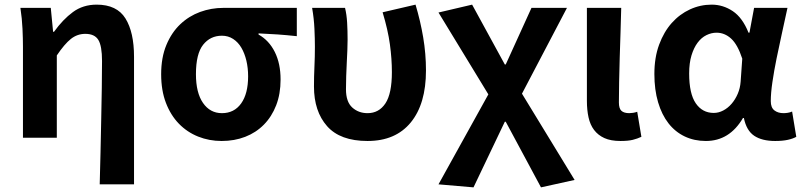

<svg xmlns="http://www.w3.org/2000/svg" viewBox="-20 -594 3462 828"><path d="M410 201Q412 135 413.5 62.5Q415 -10 416.5 -80Q418 -150 419 -215Q420 -280 420 -331Q420 -396 404 -422Q388 -448 348 -448Q313 -448 285.5 -426Q258 -404 225 -355V0H79V-393Q79 -426 77 -470Q75 -514 68 -560H199L209 -457H213Q251 -510 294.5 -542Q338 -574 397 -574Q484 -574 521 -514.5Q558 -455 558 -349V201Z M936 14Q882 14 834.5 -5Q787 -24 751.5 -60.5Q716 -97 695.5 -150.5Q675 -204 675 -274Q675 -346 697.5 -400Q720 -454 757.5 -489.5Q795 -525 843 -542.5Q891 -560 943 -560H1260V-438Q1213 -443 1176.5 -445.5Q1140 -448 1095 -450V-445Q1140 -420 1165 -370Q1190 -320 1190 -251Q1190 -189 1171 -140Q1152 -91 1118 -56.5Q1084 -22 1037.5 -4Q991 14 936 14ZM937 -106Q990 -106 1020 -148Q1050 -190 1050 -265Q1050 -301 1042.5 -332.5Q1035 -364 1021 -388Q1007 -412 985.5 -426Q964 -440 937 -440Q887 -440 856 -401Q825 -362 825 -274Q825 -194 855.5 -150Q886 -106 937 -106Z M1565 14Q1447 14 1390.5 -50Q1334 -114 1334 -221Q1334 -264 1336 -306.5Q1338 -349 1338 -393Q1338 -426 1336 -470Q1334 -514 1326 -560H1468Q1475 -531 1477 -496.5Q1479 -462 1479 -423Q1479 -404 1478 -378.5Q1477 -353 1475.5 -324.5Q1474 -296 1473 -266Q1472 -236 1472 -209Q1472 -155 1499 -130.5Q1526 -106 1565 -106Q1614 -106 1642 -148Q1670 -190 1670 -283Q1670 -340 1661.5 -402.5Q1653 -465 1630 -541L1772 -574Q1793 -504 1805 -433Q1817 -362 1817 -290Q1817 -146 1751.5 -66Q1686 14 1565 14Z M1871 201 2086 -187 1871 -540 2016 -574 2157 -316H2161L2272 -560H2425L2231 -190L2458 182L2313 214L2161 -69H2157L2022 214Z M2656 14Q2614 14 2586.5 1.5Q2559 -11 2542 -33.5Q2525 -56 2518 -88Q2511 -120 2511 -159V-560H2659Q2658 -509 2656 -453.5Q2654 -398 2652.5 -344Q2651 -290 2650 -240.5Q2649 -191 2649 -152Q2649 -126 2660 -116Q2671 -106 2694 -106Q2701 -106 2710.5 -107.5Q2720 -109 2728 -112L2746 -4Q2729 4 2709 9Q2689 14 2656 14Z M3024 14Q2974 14 2933 -5.5Q2892 -25 2863 -62Q2834 -99 2818 -153Q2802 -207 2802 -275Q2802 -346 2822.5 -401.5Q2843 -457 2877 -495Q2911 -533 2955.5 -553.5Q3000 -574 3049 -574Q3098 -574 3140 -546Q3182 -518 3208 -453H3212L3232 -560H3376Q3365 -509 3352.5 -452.5Q3340 -396 3329 -342Q3318 -288 3311 -240Q3304 -192 3304 -158Q3304 -130 3319.5 -118Q3335 -106 3359 -106Q3367 -106 3377 -107.5Q3387 -109 3396 -113L3414 -4Q3400 4 3377.5 9Q3355 14 3323 14Q3266 14 3232.5 -8.5Q3199 -31 3188 -85H3184Q3126 14 3024 14ZM3058 -107Q3079 -107 3099 -117.5Q3119 -128 3135 -146.5Q3151 -165 3161.5 -189.5Q3172 -214 3174 -242L3181 -341Q3161 -402 3133 -427.5Q3105 -453 3070 -453Q3048 -453 3026.5 -442.5Q3005 -432 2988.5 -410Q2972 -388 2962 -355Q2952 -322 2952 -277Q2952 -190 2980.5 -148.5Q3009 -107 3058 -107Z"/></svg>

Font: Kinto Sans
Style: Bold
Weight: 700
Designer: Authors: Ryoko NISHIZUKA  (kana & ideographs); Paul D. Hunt (Latin, Greek & Cyrillic); Wenlong ZHANG  (bopomofo); Sandol
Foundry: Adobe Systems Incorporated, ookami Inc.
Version: Version 0.001